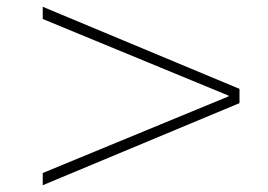

<svg xmlns="http://www.w3.org/2000/svg" viewBox="-20 -573 791 566"><path d="M106 -27V-63L654 -289V-291L106 -517V-553L686 -311V-269Z"/></svg>

Font: M PLUS 2 ExtraLight
Style: Regular
Weight: 250
Designer: Coji Morishita
Foundry: UNDERFOREST DESIGN
Version: Version 1.001